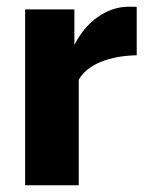

<svg xmlns="http://www.w3.org/2000/svg" viewBox="-20 -553 440 573"><path d="M378 -533H362Q314 -532 271.5 -502Q229 -472 202 -419V-525H55V0H215V-315Q235 -350 281.5 -368.5Q328 -387 388 -388V-532Q385 -533 378 -533Z"/></svg>

Font: RT Raleway ExtraBold
Style: Regular
Weight: 400
Designer: Matt McInerney, Pablo Impallari, Rodrigo Fuenzalida — Edited by Milan Moffatt in April 2016
Foundry: Matt McInerney, Pablo Impallari, Rodrigo Fuenzalida — Edited by Milan Moffatt in April 2016
Version: Version 3.001